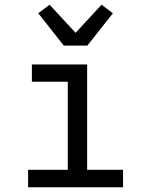

<svg xmlns="http://www.w3.org/2000/svg" viewBox="-20 -793 640 813"><path d="M99 0V-74H267V-447H115V-520H349V-74H501V0ZM250 -600 142 -737 190 -773 300 -654 410 -773 458 -737 350 -600Z"/></svg>

Font: Nova Nerd Font
Style: Regular
Weight: 400
Designer: Belleve Invis
Foundry: Belleve Invis
Version: Version 24.1.4; ttfautohint (v1.8.4);Nerd Fonts 3.1.1